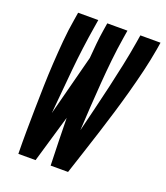

<svg xmlns="http://www.w3.org/2000/svg" viewBox="-135 -828 797 922"><g transform="rotate(20 263.0 -367.5)"><path d="M67 0Q66 -58 66.5 -116Q67 -174 68 -232Q69 -290 70.5 -348Q72 -406 75.5 -464.5Q79 -523 84 -581.5Q89 -640 99 -698L105 -735H208L202 -698Q183 -583 172 -468.5Q161 -354 151 -239L232 -550Q235 -587 238.5 -624Q242 -661 248 -698L254 -735H357L351 -698Q341 -637 334.5 -575.5Q328 -514 323.5 -453Q319 -392 315 -331Q311 -270 308 -209Q323 -270 338 -331Q353 -392 367 -453Q381 -514 394 -575.5Q407 -637 417 -698L423 -735H526L520 -698Q510 -640 496 -581.5Q482 -523 466 -464.5Q450 -406 432.5 -348Q415 -290 396.5 -232Q378 -174 359 -116Q340 -58 321 0H232Q230 -60 228.5 -121Q227 -182 226 -242L155 0Z"/></g></svg>

Font: Iosevka SS04
Style: Bold Italic
Weight: 700
Italic angle: -9°
Monospace: yes
Designer: Belleve Invis
Foundry: Belleve Invis
Version: Version 19.0.0; ttfautohint (v1.8.4)